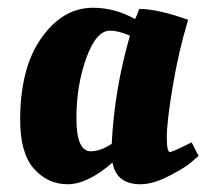

<svg xmlns="http://www.w3.org/2000/svg" viewBox="-20 -463 532 495"><path d="M328 -414C293.3 -433.3 257.3 -443 220 -443C168 -443 123.7 -417.2 87 -365.5C50.3 -313.8 32 -243.3 32 -154C32 -96.7 43.8 -54.7 67.5 -28C91.2 -1.3 120.2 12 154.5 12C188.8 12 227.3 -6.7 270 -44C276.7 -6.7 300.7 12 342 12C363.3 12 387.3 5.2 414 -8.5C440.7 -22.2 458.8 -33 468.5 -41L492 -61L474 -96L462 -90C436.7 -77.3 422 -71 418 -71C412.7 -71 410 -83.8 410 -109.5C410 -135.2 415 -178.2 425 -238.5C435 -298.8 448.3 -356.7 465 -412C412.3 -430.7 370.3 -440 339 -440C333 -424 329.3 -415.3 328 -414ZM214 -73C189.3 -73 177 -101.3 177 -158C177 -214.7 185.5 -266.5 202.5 -313.5C219.5 -360.5 240 -384 264 -384C278 -384 295 -379.7 315 -371C288.3 -279 272.7 -186 268 -92C248 -79.3 230 -73 214 -73Z"/></svg>

Font: Oleo Script
Style: Regular
Weight: 400
Designer: Soytutype
Foundry: Soytutype
Version: Version 1.002